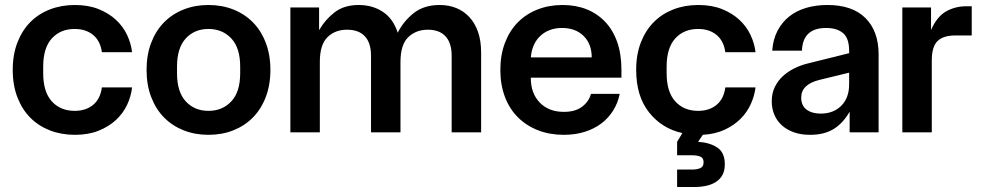

<svg xmlns="http://www.w3.org/2000/svg" viewBox="-20 -530 3929 769"><path d="M280 10Q226 10 180.5 -7.5Q135 -25 102 -58Q69 -91 50 -139.5Q31 -188 31 -250Q31 -312 50 -360.5Q69 -409 102 -442Q135 -475 180.5 -492.5Q226 -510 280 -510Q334 -510 375 -493.5Q416 -477 444.5 -450.5Q473 -424 489 -390Q505 -356 509 -321H388Q382 -366 353 -390Q324 -414 279 -414Q222 -414 187.5 -376Q153 -338 153 -263V-237Q153 -162 187.5 -124Q222 -86 279 -86Q324 -86 353 -110Q382 -134 388 -180H509Q505 -144 489 -110Q473 -76 444.5 -49.5Q416 -23 375 -6.5Q334 10 280 10Z M815 10Q761 10 715.5 -8Q670 -26 637 -59.5Q604 -93 585.5 -141.5Q567 -190 567 -250Q567 -310 585.5 -358.5Q604 -407 637 -440.5Q670 -474 715.5 -492Q761 -510 815 -510Q869 -510 914.5 -492Q960 -474 993 -440.5Q1026 -407 1044.5 -358.5Q1063 -310 1063 -250Q1063 -190 1044.5 -141.5Q1026 -93 993 -59.5Q960 -26 914.5 -8Q869 10 815 10ZM689 -237Q689 -162 724 -124Q759 -86 815 -86Q871 -86 906.5 -124Q942 -162 942 -237V-263Q942 -338 906.5 -376Q871 -414 815 -414Q759 -414 724 -376Q689 -338 689 -263Z M1143 -500H1258V-409Q1282 -451 1320 -480.5Q1358 -510 1417 -510Q1472 -510 1513.5 -482.5Q1555 -455 1573 -399Q1596 -445 1637 -477.5Q1678 -510 1741 -510Q1777 -510 1807 -498Q1837 -486 1859.5 -462Q1882 -438 1894.5 -402.5Q1907 -367 1907 -319V0H1789V-307Q1789 -358 1764.5 -384.5Q1740 -411 1694 -411Q1646 -411 1615 -381Q1584 -351 1584 -282V0H1466V-307Q1466 -358 1441.5 -384.5Q1417 -411 1370 -411Q1322 -411 1291.5 -381Q1261 -351 1261 -282V0H1143Z M2238 10Q2182 10 2135.5 -8Q2089 -26 2055 -59.5Q2021 -93 2002.5 -141.5Q1984 -190 1984 -250Q1984 -310 2002.5 -358.5Q2021 -407 2054 -440.5Q2087 -474 2133 -492Q2179 -510 2233 -510Q2286 -510 2329 -493Q2372 -476 2403.5 -443Q2435 -410 2452 -361.5Q2469 -313 2469 -250V-219H2106V-218Q2106 -156 2142 -119Q2178 -82 2238 -82Q2285 -82 2312 -103Q2339 -124 2347 -154H2462Q2455 -118 2436 -87.5Q2417 -57 2388.5 -35.5Q2360 -14 2322 -2Q2284 10 2238 10ZM2350 -300Q2350 -354 2317.5 -386Q2285 -418 2231 -418Q2179 -418 2145 -387Q2111 -356 2106 -300Z M2528 -250Q2528 -312 2547 -360.5Q2566 -409 2599 -442Q2632 -475 2677.5 -492.5Q2723 -510 2777 -510Q2831 -510 2872 -493.5Q2913 -477 2941.5 -450.5Q2970 -424 2986 -390Q3002 -356 3006 -321H2885Q2879 -366 2850 -390Q2821 -414 2776 -414Q2719 -414 2684.5 -376Q2650 -338 2650 -263V-237Q2650 -162 2684.5 -124Q2719 -86 2776 -86Q2821 -86 2850 -110Q2879 -134 2885 -180H3006Q3002 -146 2987 -113Q2972 -80 2946 -54Q2920 -28 2882.5 -10.5Q2845 7 2795 10L2776 38Q2823 41 2853 61Q2883 81 2883 128Q2883 153 2874 170Q2865 187 2848.5 198Q2832 209 2809.5 214Q2787 219 2761 219H2692V149H2755Q2771 149 2784.5 143.5Q2798 138 2798 120Q2798 102 2784.5 97Q2771 92 2755 92H2692V38L2713 3Q2631 -15 2579.5 -80Q2528 -145 2528 -250Z M3225 10Q3187 10 3158.5 -0.5Q3130 -11 3110.5 -29Q3091 -47 3081 -71.5Q3071 -96 3071 -124Q3071 -156 3083 -181Q3095 -206 3115 -224.5Q3135 -243 3161 -256Q3187 -269 3216 -276L3381 -317V-326Q3381 -377 3356.5 -397.5Q3332 -418 3289 -418Q3195 -418 3192 -327H3073Q3076 -372 3094 -406.5Q3112 -441 3141 -464Q3170 -487 3209 -498.5Q3248 -510 3294 -510Q3394 -510 3446.5 -457.5Q3499 -405 3499 -312V0H3383V-83Q3358 -38 3320 -14Q3282 10 3225 10ZM3189 -139Q3189 -107 3210.5 -91Q3232 -75 3267 -75Q3318 -75 3349.5 -106.5Q3381 -138 3381 -193V-239L3262 -210Q3189 -192 3189 -139Z M3594 -500H3709V-410Q3733 -464 3769.5 -484.5Q3806 -505 3851 -505H3872V-388H3806Q3758 -388 3735 -365.5Q3712 -343 3712 -288V0H3594Z"/></svg>

Font: CyStack Display SemiBold
Style: Regular
Weight: 600
Designer: Weizhong Zhang
Foundry: 本地遙控
Version: Version 1.000;Glyphs 3.1.2 (3151)